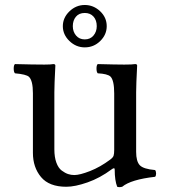

<svg xmlns="http://www.w3.org/2000/svg" viewBox="-20 -739 680 770"><path d="M320 -687Q297 -687 284.5 -672Q272 -657 272 -634Q272 -612 285 -596.5Q298 -581 320 -581Q342 -581 355 -596.5Q368 -612 368 -634Q368 -658 355 -672.5Q342 -687 320 -687ZM408 -634Q408 -600 382 -574.5Q356 -549 320 -549Q285 -549 258.5 -574.5Q232 -600 232 -634Q232 -668 258.5 -693.5Q285 -719 320 -719Q355 -719 381.5 -694Q408 -669 408 -634ZM246 10Q177 10 144.5 -29Q112 -68 112 -126V-365Q112 -416 96 -431Q85 -441 40 -445Q35 -450 35 -464Q35 -478 40 -482Q113 -480 158 -480Q185 -480 194 -482Q202 -482 202 -476Q198 -399 198 -369V-140Q198 -109 206 -87Q214 -65 227.5 -55Q241 -45 253 -41Q265 -37 278 -37Q300 -37 341 -53Q382 -69 422 -99Q433 -107 435.5 -114.5Q438 -122 438 -138V-364Q438 -417 423 -432Q411 -443 372 -445Q367 -450 367 -464Q367 -478 372 -482Q445 -480 478.5 -480Q512 -480 522 -482Q530 -482 530 -476Q526 -399 526 -369V-130Q526 -92 540.5 -76.5Q555 -61 602 -57Q606 -52 606 -43Q606 -34 602 -30Q505 -19 470 10Q458 13 450 10Q440 -15 440 -59Q440 -69 428 -60Q381 -25 331 -7.5Q281 10 246 10Z"/></svg>

Font: Linux Libertine Mono O
Style: Mono
Weight: 400
Designer: Philipp H. Poll
Foundry: Philipp H. Poll
Version: Version 5.1.7